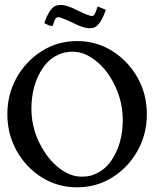

<svg xmlns="http://www.w3.org/2000/svg" viewBox="-20 -760 659 791"><path d="M297.4 11.7Q217.3 11.7 152.1 -29.3Q86.9 -70.3 48.6 -138.7Q10.3 -207 10.3 -289.6Q10.3 -372.1 48.6 -440.2Q86.9 -508.3 152.1 -549.6Q217.3 -590.8 297.4 -590.8Q377.4 -590.8 442.9 -549.6Q508.3 -508.3 546.6 -440.2Q585 -372.1 585 -289.6Q585 -207 546.6 -138.7Q508.3 -70.3 442.9 -29.3Q377.4 11.7 297.4 11.7ZM317.9 -32.2Q333.5 -32.2 349.6 -35.2Q406.2 -50.3 439 -99.1Q485.8 -168 485.8 -266.6Q485.4 -361.8 432.6 -444.8Q398.9 -497.6 349.6 -526.9Q316.4 -546.9 277.8 -546.9Q262.2 -546.9 245.1 -543.5Q188.5 -528.3 155.8 -479Q109.4 -409.7 109.4 -311.5Q109.4 -218.3 162.1 -136.2Q196.3 -82.5 244.6 -53.2Q279.3 -32.2 317.9 -32.2ZM349.1 -643.6Q325.2 -643.6 285.2 -663.6Q231 -689.5 219.2 -689.5Q214.8 -689.5 210 -684.6Q205.1 -679.7 196.8 -652.8Q186 -652.8 178.2 -657.2L162.6 -664.6Q182.6 -724.1 208.5 -735.8Q217.8 -739.7 229.5 -739.7Q255.9 -739.7 296.4 -718.3Q347.2 -693.8 359.4 -693.8Q363.3 -693.8 367.9 -698.7Q372.6 -703.6 382.3 -733.4L416 -719.7Q395.5 -659.7 370.1 -647.5Q360.8 -643.6 349.1 -643.6Z"/></svg>

Font: Quaaykop
Style: Medium
Weight: 500
Designer: Tup Wanders
Foundry: Free font, DO NOT SELL
Version: Version 1.00;July 31, 2023;FontCreator 11.5.0.2430 64-bit